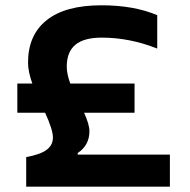

<svg xmlns="http://www.w3.org/2000/svg" viewBox="-20 -699 712 719"><path d="M483.9 -386.2V-276.9H294.9Q314.9 -232.4 314.9 -208Q314.9 -154.8 271 -126V-120.1H616.2V0H78.1V-110.8Q130.4 -120.1 154.3 -137.7Q178.2 -155.3 178.2 -184.1Q178.2 -212.9 148.9 -276.9H44.9V-386.2H101.1Q85 -430.7 85 -464.8Q85 -567.9 154.8 -623.5Q224.6 -679.2 359.9 -679.2Q481.4 -679.2 568.8 -642.1V-517.1Q465.8 -558.1 360.8 -558.1Q294.9 -558.1 262.5 -531.5Q230 -504.9 230 -449.2Q230 -421.9 243.2 -386.2Z"/></svg>

Font: LT Wave Text Bold
Style: Regular
Weight: 700
Designer: Daniel Lyons
Version: Version 2.5 (Glyphs App)